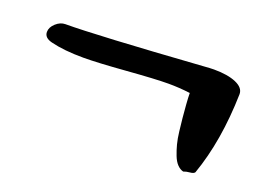

<svg xmlns="http://www.w3.org/2000/svg" viewBox="-64 -622 891 651"><g transform="rotate(20 381.0 -296.5)"><path d="M38 -403Q38 -420 54 -434.5Q70 -449 88 -449Q196 -449 576 -475Q602 -477 614 -477Q664 -477 694 -464Q724 -451 724 -428Q720 -258 674 -128Q670 -122 657 -121Q644 -120 634 -116Q622 -119 612 -129.5Q602 -140 595 -158Q588 -176 583 -195Q578 -214 575 -240Q572 -266 570 -285.5Q568 -305 566 -332.5Q564 -360 564 -374Q524 -379 486 -379Q440 -379 337 -371Q234 -363 184 -363Q114 -363 66 -375Q38 -382 38 -403Z"/></g></svg>

Font: NaniFont Regular
Style: Regular
Weight: 400
Designer: Nanigashitei
Version: Version 1.036